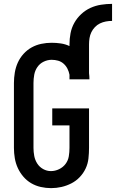

<svg xmlns="http://www.w3.org/2000/svg" viewBox="-20 -964 599 992"><path d="M244 8Q217 8 190.5 2Q164 -4 141 -17.5Q118 -31 100.5 -51.5Q83 -72 72 -96Q61 -120 56.5 -146.5Q52 -173 52 -200V-535Q52 -562 56.5 -589Q61 -616 72 -640.5Q83 -665 101.5 -685.5Q120 -706 143.5 -719Q167 -732 193.5 -737.5Q220 -743 247 -743Q271 -743 294.5 -739.5Q318 -736 339 -726V-735Q339 -764 344.5 -792.5Q350 -821 364 -846Q378 -871 399.5 -891Q421 -911 447 -923Q473 -935 502 -939.5Q531 -944 559 -944V-856Q543 -856 527 -853Q511 -850 496.5 -843Q482 -836 470.5 -824Q459 -812 452 -797.5Q445 -783 442.5 -767Q440 -751 440 -735V-586Q441 -578 441.5 -570.5Q442 -563 442 -556Q442 -556 442 -555.5Q442 -555 442 -554H440H339V-578Q336 -594 328.5 -609Q321 -624 308.5 -635Q296 -646 280 -650.5Q264 -655 247 -655Q226 -655 206 -645.5Q186 -636 173.5 -618Q161 -600 157 -578.5Q153 -557 153 -535V-200Q153 -179 157 -158Q161 -137 172.5 -119Q184 -101 203 -90.5Q222 -80 243 -80Q265 -80 285.5 -90Q306 -100 319 -117.5Q332 -135 335.5 -156.5Q339 -178 339 -200V-316H250V-404H440V-200Q440 -173 437 -145.5Q434 -118 422.5 -93.5Q411 -69 392 -49Q373 -29 348.5 -16.5Q324 -4 297.5 2Q271 8 244 8Z"/></svg>

Font: Zed Sans Semibold
Style: Regular
Weight: 600
Designer: Belleve Invis
Foundry: Belleve Invis
Version: Version 1.0.0; ttfautohint (v1.8.4)